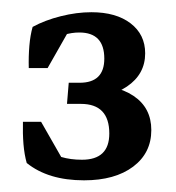

<svg xmlns="http://www.w3.org/2000/svg" viewBox="-20 -574 292 319"><path d="M119.6 -274.4Q60.1 -274.4 24.4 -303.2Q20.5 -316.9 19 -334.5Q17.6 -352.1 18.1 -371.6L54.2 -327.1Q78.1 -308.6 116.2 -308.6Q161.6 -308.6 161.6 -352.1Q161.6 -401.4 114.3 -401.4H91.3L94.2 -436.5L116.7 -434.6Q171.9 -434.6 201.7 -414.8Q231.4 -395 231.4 -357.9Q231.4 -319.8 201.2 -297.1Q170.9 -274.4 119.6 -274.4ZM87.4 -303.2 28.8 -315.4 18.1 -371.6H48.3ZM27.8 -460.9 35.2 -512.2 97.7 -528.8 59.1 -460.9ZM109.4 -409.7 94.2 -436.5H112.3Q153.3 -436.5 153.3 -476.6Q153.3 -520 111.8 -520Q85.9 -520 61 -503.9L27.8 -460.9Q27.3 -480.5 28.8 -498Q30.3 -515.6 34.2 -529.3Q54.7 -540.5 81.1 -547.1Q107.4 -553.7 131.8 -553.7Q172.9 -553.7 197 -535.2Q221.2 -516.6 221.2 -485.4Q221.2 -450.7 190.9 -430.2Q160.6 -409.7 109.4 -409.7Z"/></svg>

Font: Markazi Text
Style: Regular
Weight: 400
Designer: Borna Izadpanah (Arabic designer), Fiona Ross (Arabic design director) and Florian Runge (Latin designer)
Foundry: Borna Izadpanah and Florian Runge
Version: Version 1.000